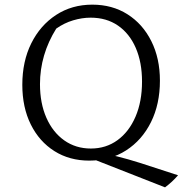

<svg xmlns="http://www.w3.org/2000/svg" viewBox="-20 -683 788 826"><path d="M364 8Q279 8 214 -33Q149 -74 112.5 -147.5Q76 -221 76 -318Q76 -419 114.5 -496.5Q153 -574 221 -618.5Q289 -663 377 -663Q463 -663 528.5 -621.5Q594 -580 631 -506Q668 -432 668 -336Q668 -235 629.5 -157.5Q591 -80 522.5 -36Q454 8 364 8ZM690 123 374 -1 392 -29Q440 -21 484.5 -10Q529 1 583 18L746 71Q733 86 719.5 98.5Q706 111 690 123ZM371 -44Q436 -44 485.5 -80Q535 -116 563 -181Q591 -246 591 -332Q591 -415 564 -477Q537 -539 487.5 -573Q438 -607 370 -607Q333 -607 294.5 -595.5Q256 -584 222 -560Q187 -504 169.5 -444Q152 -384 152 -321Q152 -239 179.5 -176.5Q207 -114 256.5 -79Q306 -44 371 -44Z"/></svg>

Font: Piazzolla Thin Light
Style: Regular
Weight: 300
Version: Version 2.005